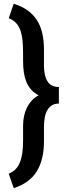

<svg xmlns="http://www.w3.org/2000/svg" viewBox="-20 -829 361 1019"><path d="M26.4 92.8Q46.9 84.5 61.5 70.1Q76.2 55.7 85.2 33.9Q94.2 12.2 98.4 -16.8Q102.5 -45.9 102.5 -83.5V-162.1Q102.5 -188 107.4 -212.2Q112.3 -236.3 122.6 -257.1Q132.8 -277.8 148.4 -294.9Q164.1 -312 185.1 -323.2Q160.6 -335.9 144.8 -354.2Q128.9 -372.6 119.6 -395.5Q110.4 -418.5 106.4 -446Q102.5 -473.6 102.5 -505.4V-544.9Q102.5 -587.4 98.9 -618.9Q95.2 -650.4 86.4 -672.6Q77.6 -694.8 63 -709.2Q48.3 -723.6 26.4 -732.4L52.7 -809.1Q95.7 -795.9 126 -774.2Q156.2 -752.4 175.8 -722.2Q195.3 -691.9 204.3 -652.6Q213.4 -613.3 213.4 -564.9V-480.5Q213.4 -427.7 231.9 -397.5Q250.5 -367.2 292.5 -367.2V-279.3Q271 -279.3 256.1 -270.3Q241.2 -261.2 231.7 -245.1Q222.2 -229 217.8 -206.5Q213.4 -184.1 213.4 -157.2V-78.6Q213.4 17.6 175.3 80.1Q137.2 142.6 52.7 169.4Z"/></svg>

Font: Ufes Sans SemiBold
Style: Regular
Weight: 600
Designer: Ricardo Esteves & Filipe Motta
Foundry: ProDesignUfes - Ricardo Esteves, Filipe Motta (This is a derivative work, based on Roboto family, by Christian Robertson
Version: Version 2.0